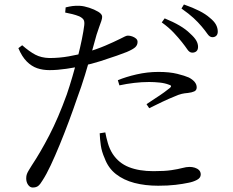

<svg xmlns="http://www.w3.org/2000/svg" viewBox="-20 -796 1040 857"><path d="M838 -561Q826 -561 816.5 -575Q807 -589 792 -608Q777 -627 755.5 -650Q734 -673 702 -696L715 -714Q754 -698 782 -681.5Q810 -665 829 -646Q848 -629 856 -615Q864 -601 864 -587Q864 -574 857 -567.5Q850 -561 838 -561ZM126 41Q114 41 105.5 29Q97 17 97 0Q97 -11 100 -19Q103 -27 108.5 -36Q114 -45 122 -58Q160 -115 200 -192Q240 -269 278 -374Q291 -412 303.5 -455Q316 -498 327 -541Q338 -584 345.5 -621Q353 -658 356 -683Q358 -700 353 -708Q348 -716 334 -723Q319 -729 303 -733Q287 -737 271 -740L273 -763Q289 -767 303.5 -769Q318 -771 337 -770Q355 -769 378 -761.5Q401 -754 418.5 -743.5Q436 -733 436 -721Q436 -713 432 -701.5Q428 -690 422.5 -675Q417 -660 411 -641Q403 -611 389.5 -563.5Q376 -516 359.5 -462Q343 -408 324 -357Q307 -307 287 -253.5Q267 -200 246.5 -150Q226 -100 206.5 -58.5Q187 -17 170 9Q160 26 151 33.5Q142 41 126 41ZM686 33Q628 33 580 20.5Q532 8 497.5 -19Q463 -46 447 -90Q434 -119 430 -147Q426 -175 425 -201L450 -205Q454 -183 461.5 -157Q469 -131 483 -109Q510 -68 555.5 -50Q601 -32 665 -32Q715 -32 745 -36.5Q775 -41 793.5 -46Q812 -51 826 -51Q838 -51 849.5 -47.5Q861 -44 868.5 -36.5Q876 -29 876 -17Q876 -2 859 7Q842 16 820 20Q797 25 763.5 29Q730 33 686 33ZM201 -483Q171 -483 146 -491.5Q121 -500 99.5 -521.5Q78 -543 62 -581L79 -594Q111 -566 137.5 -552Q164 -538 200 -537Q245 -537 287 -544.5Q329 -552 361 -561Q412 -576 450.5 -592.5Q489 -609 517 -623Q529 -629 537 -633Q545 -637 551 -637Q560 -637 570 -633.5Q580 -630 587 -624Q594 -618 594 -609Q594 -595 584 -585.5Q574 -576 546 -564Q534 -559 501.5 -547.5Q469 -536 428 -523Q387 -510 348 -502Q317 -495 276.5 -489Q236 -483 201 -483ZM634 -331Q651 -343 673 -357Q695 -371 713.5 -384.5Q732 -398 739 -404Q750 -414 734 -418Q716 -425 692.5 -427.5Q669 -430 646 -430Q613 -430 579 -426Q545 -422 513 -415L506 -438Q542 -453 590 -464Q638 -475 687 -475Q737 -475 771 -466.5Q805 -458 823 -450Q840 -441 849 -430Q858 -419 858 -406Q858 -393 847 -388Q836 -383 818 -381Q804 -380 791 -377Q778 -374 758 -365Q735 -356 703.5 -341Q672 -326 646 -313ZM928 -630Q916 -630 906 -644.5Q896 -659 880 -678Q864 -697 844 -715.5Q824 -734 790 -758L801 -776Q841 -762 869.5 -747.5Q898 -733 916 -717Q936 -701 944 -686Q952 -671 952 -655Q952 -643 945.5 -636.5Q939 -630 928 -630Z"/></svg>

Font: Noto Serif SC ExtraLight
Style: Regular
Weight: 400
Version: Version 2.002-H1;hotconv 1.1.0;makeotfexe 2.6.0